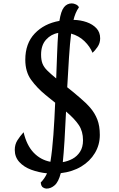

<svg xmlns="http://www.w3.org/2000/svg" viewBox="-20 -1006 700 1131"><path d="M254 105Q244 105 233 98Q222 91 220 69Q243 46 257 15Q208 10 164.5 -6Q121 -22 94 -51.5Q67 -81 67 -123Q67 -155 82.5 -179.5Q98 -204 119 -227Q137 -150 178 -107Q219 -64 277 -53Q288 -121 294.5 -211.5Q301 -302 305 -401Q292 -412 277.5 -423Q263 -434 248 -447Q198 -488 163.5 -535.5Q129 -583 129 -654Q129 -750 184.5 -808.5Q240 -867 330 -883Q339 -941 357 -963.5Q375 -986 403 -986Q414 -986 427 -980Q440 -974 445 -963Q433 -946 425.5 -927.5Q418 -909 413 -889Q455 -888 490.5 -875.5Q526 -863 548 -839.5Q570 -816 570 -780Q570 -752 554.5 -729.5Q539 -707 525 -695Q510 -732 477.5 -763.5Q445 -795 399 -808Q392 -753 386.5 -669Q381 -585 376 -492Q393 -479 411.5 -463.5Q430 -448 451 -430Q487 -400 513 -369.5Q539 -339 553.5 -301.5Q568 -264 568 -211Q568 -153 539 -104.5Q510 -56 458.5 -25Q407 6 338 14Q325 65 302.5 85Q280 105 254 105ZM311 -544Q314 -621 316.5 -691.5Q319 -762 323 -812Q281 -805 251.5 -772.5Q222 -740 222 -684Q222 -653 230 -632Q238 -611 257.5 -591.5Q277 -572 311 -544ZM350 -51Q380 -56 407 -70.5Q434 -85 451.5 -112Q469 -139 469 -180Q469 -232 444.5 -269Q420 -306 369 -349Q365 -257 360 -177.5Q355 -98 350 -51Z"/></svg>

Font: Paprika
Style: Regular
Weight: 400
Designer: Eduardo Rodriguez Tunni
Foundry: Eduardo Rodriguez Tunni
Version: Version 1.010; ttfautohint (v1.8.3)